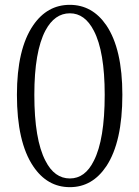

<svg xmlns="http://www.w3.org/2000/svg" viewBox="-20 -760 576 794"><path d="M269 14Q175 14 117 -73Q50 -173 50 -368Q50 -557 117 -655Q175 -740 268.5 -740Q362 -740 420 -655Q486 -557 486 -368Q486 -173 420 -73Q362 14 269 14ZM269 -22Q332 -22 368 -95Q413 -183 413 -368Q413 -547 368 -633Q331 -705 269 -705Q206 -705 168 -634Q122 -547 122 -368Q122 -183 168 -95Q205 -22 269 -22Z"/></svg>

Font: GenRyuMin TW L
Style: Regular
Weight: 300
Version: Version 1.501;PS 1;hotconv 16.6.51;makeotf.lib2.5.65220